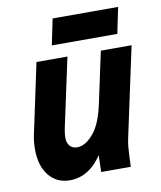

<svg xmlns="http://www.w3.org/2000/svg" viewBox="-81 -766 706 843"><g transform="rotate(-10 272.0 -344.5)"><path d="M35 -147Q35 -164 36.5 -181.5Q38 -199 42 -215L108 -525H246L179 -213Q178 -206 176.5 -196Q175 -186 175 -176Q175 -152 187 -138.5Q199 -125 220 -125Q255 -125 291 -166Q327 -207 346 -297L395 -525H532L446 -124Q442 -105 440.5 -88Q439 -71 438 -50L436 0H304L306 -75Q279 -33 242.5 -10.5Q206 12 163 12Q105 12 70 -31Q35 -74 35 -147ZM187 -585 211 -701H503L479 -585Z"/></g></svg>

Font: Radio Canada Condensed
Style: Bold Italic
Weight: 700
Width: 3
Italic angle: -12°
Designer: Charles Daoud, Etienne Aubert Bonn, Alexandre Saumier Demers, Jacques Le Bailly
Foundry: Radio-Canada
Version: Version 2.104; ttfautohint (v1.8.4.7-5d5b);gftools[0.9.28.de